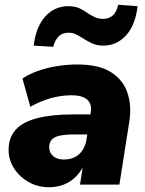

<svg xmlns="http://www.w3.org/2000/svg" viewBox="-20 -773 608 804"><path d="M185 11Q138 11 99.5 -11Q61 -33 38.5 -68.5Q16 -104 16 -145Q16 -197 46 -230Q76 -263 137 -278.5Q198 -294 291 -294H370L356 -210H291Q254 -210 230.5 -205Q207 -200 196.5 -188Q186 -176 186 -157Q186 -133 203 -119Q220 -105 247 -105Q274 -105 293.5 -115Q313 -125 325.5 -144Q338 -163 342 -188L360 -303Q366 -336 346 -355Q326 -374 279 -374Q236 -374 193 -362Q150 -350 107 -326L74 -444Q100 -462 137.5 -475.5Q175 -489 218 -496Q261 -503 304 -503Q395 -503 446 -470Q497 -437 514.5 -382Q532 -327 521 -261L480 0H315L330 -96H338Q323 -59 299.5 -35Q276 -11 247 0Q218 11 185 11ZM203 -577 121 -582Q131 -662 170 -704.5Q209 -747 266 -747Q295 -747 314.5 -737.5Q334 -728 350 -716Q364 -707 378.5 -700.5Q393 -694 411 -694Q437 -694 452.5 -708.5Q468 -723 475 -753L556 -747Q547 -668 508 -625Q469 -582 412 -582Q384 -582 363 -592.5Q342 -603 325 -614Q311 -623 297.5 -629.5Q284 -636 267 -636Q242 -636 226.5 -621.5Q211 -607 203 -577Z"/></svg>

Font: Nunito Sans 12pt ExtraLight 12pt Black
Style: Italic
Weight: 900
Italic angle: -9°
Version: Version 3.101;gftools[0.9.27]